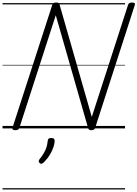

<svg xmlns="http://www.w3.org/2000/svg" viewBox="-20 -1020 1092 1525"><path d="M101 14Q73 14 79 -5L395 -981Q398 -991 405 -995.5Q412 -1000 426 -1000Q438 -1000 444 -996.5Q450 -993 453 -984L709 -91L997 -981Q1000 -991 1007.5 -995.5Q1015 -1000 1029 -1000Q1057 -1000 1051 -981L736 -5Q733 5 726 9.5Q719 14 706 14Q694 14 688.5 10.5Q683 7 680 -2L423 -899L134 -5Q131 5 123.5 9.5Q116 14 101 14ZM296 276Q288 269 287.5 262Q287 255 293 246Q312 222 326 199.5Q340 177 348 153Q356 129 359 99Q360 86 367.5 81Q375 76 387 76Q402 76 408.5 82.5Q415 89 414 101Q414 119 405 147Q396 175 377.5 206.5Q359 238 329 269Q322 276 313 279.5Q304 283 296 276ZM0 475H973V485H0ZM0 -20H973V0H0ZM0 -505H973V-500H0ZM0 -995H973V-985H0Z"/></svg>

Font: Playwrite CZ Guides
Style: Regular
Weight: 400
Designer: Veronika Burian, José Scaglione
Foundry: TypeTogether
Version: Version 1.003